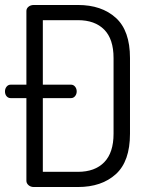

<svg xmlns="http://www.w3.org/2000/svg" viewBox="-21 -751 610 771"><path d="M-1 -384Q-1 -395 5.5 -403Q12 -411 22 -411H85V-707Q85 -717 93.5 -724Q102 -731 115 -731H292Q387 -731 444 -679.5Q501 -628 501 -518V-214Q501 -103 444 -51.5Q387 0 292 0H115Q102 0 93.5 -7.5Q85 -15 85 -25V-357H22Q12 -357 5.5 -364.5Q-1 -372 -1 -384ZM151 -61H292Q360 -61 397.5 -99.5Q435 -138 435 -214V-518Q435 -594 397.5 -632Q360 -670 292 -670H151V-411H264Q274 -411 280.5 -403Q287 -395 287 -384Q287 -373 280.5 -365Q274 -357 264 -357H151Z"/></svg>

Font: Terminal Dosis
Style: Regular
Weight: 400
Designer: Edgar Tolentino, Pablo Impallari, Igino Marini
Foundry: Edgar Tolentino, Pablo Impallari, Igino Marini
Version: Version 1.007